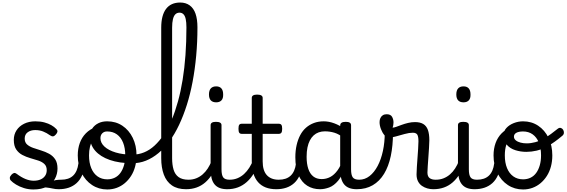

<svg xmlns="http://www.w3.org/2000/svg" viewBox="-20 -1477 4473 1516"><path d="M319 -16Q354 -34 378 -43Q402 -52 421.5 -55Q441 -58 461 -58Q470 -58 472 -46.5Q474 -35 470.5 -20.5Q467 -6 459.5 5.5Q452 17 443 17Q419 17 394.5 11.5Q370 6 346 3.5Q322 1 298 12ZM244 19Q204 19 169 8Q134 -3 107 -19.5Q80 -36 64 -53Q57 -61 57.5 -72.5Q58 -84 71 -98Q82 -109 91 -111Q100 -113 111 -105Q148 -77 181.5 -63.5Q215 -50 246 -50Q276 -50 299 -59.5Q322 -69 335.5 -88Q349 -107 349 -133Q349 -165 330 -182.5Q311 -200 281.5 -209.5Q252 -219 219 -228.5Q186 -238 156.5 -253.5Q127 -269 108 -297Q89 -325 89 -373Q89 -415 110.5 -448Q132 -481 170.5 -500Q209 -519 259 -519Q299 -519 330.5 -510.5Q362 -502 385.5 -488.5Q409 -475 424 -459Q435 -448 433.5 -437.5Q432 -427 421 -415Q410 -402 399.5 -400.5Q389 -399 376 -408Q348 -428 320 -439Q292 -450 258 -450Q222 -450 198.5 -432.5Q175 -415 175 -383Q175 -353 193.5 -336.5Q212 -320 241.5 -309.5Q271 -299 304.5 -289Q338 -279 367.5 -263Q397 -247 415.5 -219.5Q434 -192 434 -146Q434 -103 413.5 -65Q393 -27 351 -4Q309 19 244 19Z M444 17Q430 17 423.5 5.5Q417 -6 418.5 -20.5Q420 -35 431 -46.5Q442 -58 463 -58Q493 -58 516.5 -66Q540 -74 557 -90Q574 -106 584.5 -130Q595 -154 599 -186Q601 -201 614 -205.5Q627 -210 639.5 -205.5Q652 -201 650 -186Q646 -133 629 -94.5Q612 -56 585 -31.5Q558 -7 522.5 5Q487 17 444 17Z M827 19Q760 19 707 -16Q654 -51 624 -111.5Q594 -172 594 -250Q594 -303 610 -347.5Q626 -392 658 -424.5Q690 -457 739 -475.5Q788 -494 854 -494Q867 -494 870.5 -483Q874 -472 869.5 -461Q865 -450 852 -450Q821 -450 794.5 -441Q768 -432 747.5 -415Q727 -398 712.5 -374Q698 -350 690.5 -318.5Q683 -287 683 -250Q683 -192 700.5 -149.5Q718 -107 750.5 -84Q783 -61 827 -61Q860 -61 886.5 -74Q913 -87 931 -112Q949 -137 959 -172Q969 -207 969 -250Q969 -308 952 -350.5Q935 -393 903 -416Q871 -439 827 -439Q808 -439 799 -451Q790 -463 790 -479Q790 -495 799 -507Q808 -519 827 -519Q894 -519 946 -484.5Q998 -450 1028 -389Q1058 -328 1058 -250Q1058 -203 1047 -162Q1036 -121 1015 -88Q994 -55 965.5 -31Q937 -7 902 6Q867 19 827 19Z M1025 -188Q922 -188 847 -214Q772 -240 731 -287.5Q690 -335 690 -399Q690 -434 707.5 -461Q725 -488 755.5 -503.5Q786 -519 825 -519Q844 -519 853.5 -507Q863 -495 863 -479Q863 -463 853.5 -451Q844 -439 825 -439Q802 -439 787.5 -424.5Q773 -410 773 -386Q773 -349 805 -319.5Q837 -290 893.5 -273Q950 -256 1025 -256Q1074 -256 1118 -274Q1162 -292 1200.5 -327.5Q1239 -363 1273.5 -414Q1308 -465 1335.5 -530.5Q1363 -596 1385 -675.5Q1407 -755 1422 -847Q1437 -939 1444.5 -1042.5Q1452 -1146 1452 -1261Q1452 -1279 1465 -1288.5Q1478 -1298 1495.5 -1298Q1513 -1298 1526 -1288.5Q1539 -1279 1539 -1261Q1539 -1144 1529 -1036Q1519 -928 1500.5 -830.5Q1482 -733 1455 -648Q1428 -563 1394 -491Q1360 -419 1319 -363Q1278 -307 1231 -268Q1184 -229 1132.5 -208.5Q1081 -188 1025 -188Z M1449 17Q1381 17 1337.5 -13Q1294 -43 1273.5 -98.5Q1253 -154 1253 -228V-1258Q1253 -1356 1291 -1406.5Q1329 -1457 1403 -1457Q1447 -1457 1478 -1434.5Q1509 -1412 1524 -1368.5Q1539 -1325 1539 -1261Q1539 -1242 1526 -1233Q1513 -1224 1495.5 -1224Q1478 -1224 1465 -1233Q1452 -1242 1452 -1261Q1452 -1300 1446.5 -1326Q1441 -1352 1428.5 -1364.5Q1416 -1377 1398 -1377Q1378 -1377 1365 -1364.5Q1352 -1352 1345.5 -1325.5Q1339 -1299 1339 -1258V-228Q1339 -176 1350.5 -137.5Q1362 -99 1390.5 -78.5Q1419 -58 1468 -58Q1482 -58 1488.5 -46.5Q1495 -35 1493.5 -20.5Q1492 -6 1481 5.5Q1470 17 1449 17Z M1449 17Q1435 17 1428.5 5.5Q1422 -6 1423.5 -20.5Q1425 -35 1436 -46.5Q1447 -58 1468 -58Q1501 -58 1529 -69Q1557 -80 1580 -100Q1603 -120 1620.5 -147Q1638 -174 1650 -205Q1656 -220 1667.5 -218.5Q1679 -217 1687.5 -207Q1696 -197 1693 -186Q1678 -138 1654.5 -100.5Q1631 -63 1600.5 -36.5Q1570 -10 1532 3.5Q1494 17 1449 17Z M1774 17Q1740 17 1715 7.5Q1690 -2 1674 -21.5Q1658 -41 1650.5 -70.5Q1643 -100 1643 -140V-489Q1643 -502 1653.5 -508.5Q1664 -515 1685 -515Q1707 -515 1718 -508.5Q1729 -502 1729 -489V-140Q1729 -95 1742.5 -76.5Q1756 -58 1793 -58Q1807 -58 1814 -46.5Q1821 -35 1819.5 -20.5Q1818 -6 1807 5.5Q1796 17 1774 17ZM1687 -669Q1659 -669 1644.5 -684.5Q1630 -700 1630 -731Q1630 -763 1644.5 -779Q1659 -795 1687 -795Q1714 -795 1728 -779Q1742 -763 1742 -731Q1743 -700 1728.5 -684.5Q1714 -669 1687 -669Z M1774 17Q1760 17 1753.5 5.5Q1747 -6 1748.5 -20.5Q1750 -35 1761 -46.5Q1772 -58 1793 -58Q1827 -58 1855.5 -70Q1884 -82 1907 -103Q1930 -124 1948.5 -153Q1967 -182 1980 -216Q1986 -231 1998 -229.5Q2010 -228 2018.5 -219Q2027 -210 2024 -199Q2008 -148 1984 -108Q1960 -68 1928.5 -40Q1897 -12 1858.5 2.5Q1820 17 1774 17Z M2162 17Q2114 17 2078 3Q2042 -11 2017.5 -39Q1993 -67 1980.5 -108Q1968 -149 1968 -203V-420H1890Q1875 -420 1869 -429Q1863 -438 1863 -460Q1863 -483 1869 -491.5Q1875 -500 1890 -500H1968V-704Q1968 -717 1978.5 -723.5Q1989 -730 2010 -730Q2032 -730 2043 -723.5Q2054 -717 2054 -704V-500H2180Q2195 -500 2201.5 -491.5Q2208 -483 2208 -460Q2208 -438 2201.5 -429Q2195 -420 2180 -420H2054V-203Q2054 -167 2062 -140Q2070 -113 2086 -95Q2102 -77 2125.5 -67.5Q2149 -58 2180 -58Q2194 -58 2201 -46.5Q2208 -35 2206.5 -20.5Q2205 -6 2194 5.5Q2183 17 2162 17Z M2162 17Q2148 17 2141.5 5.5Q2135 -6 2136.5 -20.5Q2138 -35 2149 -46.5Q2160 -58 2181 -58Q2211 -58 2234.5 -66Q2258 -74 2275 -90Q2292 -106 2302.5 -130Q2313 -154 2317 -186Q2319 -201 2332 -205.5Q2345 -210 2357.5 -205.5Q2370 -201 2368 -186Q2364 -133 2347 -94.5Q2330 -56 2303 -31.5Q2276 -7 2240.5 5Q2205 17 2162 17Z M2507 17Q2450 17 2406 -10.5Q2362 -38 2337 -94Q2312 -150 2312 -235Q2312 -287 2322 -331Q2332 -375 2350.5 -410Q2369 -445 2396.5 -469Q2424 -493 2459 -506Q2494 -519 2536 -519Q2577 -519 2620 -503Q2663 -487 2697 -461V-386Q2657 -418 2620.5 -429Q2584 -440 2545 -440Q2519 -440 2496.5 -432Q2474 -424 2456.5 -408Q2439 -392 2426.5 -368Q2414 -344 2407.5 -312Q2401 -280 2401 -239Q2401 -184 2414 -144.5Q2427 -105 2453.5 -84Q2480 -63 2520 -63Q2556 -63 2587.5 -79.5Q2619 -96 2645.5 -132.5Q2672 -169 2691 -229L2707 -168Q2684 -91 2650.5 -51Q2617 -11 2579.5 3Q2542 17 2507 17ZM2797 17Q2763 17 2738 7.5Q2713 -2 2697 -21.5Q2681 -41 2673.5 -70.5Q2666 -100 2666 -140V-486Q2666 -501 2677 -508Q2688 -515 2710 -515Q2731 -515 2741.5 -508.5Q2752 -502 2752 -488V-140Q2752 -95 2765.5 -76.5Q2779 -58 2816 -58Q2825 -58 2829.5 -46.5Q2834 -35 2832.5 -20.5Q2831 -6 2822.5 5.5Q2814 17 2797 17Z M2797 17Q2778 17 2771.5 5.5Q2765 -6 2769 -20.5Q2773 -35 2785 -46.5Q2797 -58 2816 -58Q2861 -58 2898 -87Q2935 -116 2962 -167Q2989 -218 3003.5 -285.5Q3018 -353 3018 -429Q3018 -441 3028 -446.5Q3038 -452 3050.5 -452Q3063 -452 3073 -446.5Q3083 -441 3083 -429Q3083 -327 3065.5 -245Q3048 -163 3012.5 -104.5Q2977 -46 2923 -14.5Q2869 17 2797 17Z M3400 17Q3377 17 3354 10.5Q3331 4 3311.5 -9.5Q3292 -23 3280.5 -45.5Q3269 -68 3269 -100Q3269 -125 3271.5 -159Q3274 -193 3276.5 -230.5Q3279 -268 3281.5 -302Q3284 -336 3284 -361Q3284 -400 3274.5 -414.5Q3265 -429 3239 -429Q3211 -429 3175 -419Q3139 -409 3105 -399.5Q3071 -390 3050 -390Q3032 -390 3015.5 -409.5Q2999 -429 2988 -457.5Q2977 -486 2977 -513Q2977 -531 2983.5 -545Q2990 -559 3002.5 -567Q3015 -575 3033 -575Q3064 -575 3075.5 -555Q3087 -535 3087 -510Q3087 -499 3085 -488Q3083 -477 3080 -469Q3090 -469 3108.5 -475.5Q3127 -482 3151 -491Q3175 -500 3202.5 -506.5Q3230 -513 3257 -513Q3297 -513 3322 -498Q3347 -483 3358.5 -451.5Q3370 -420 3370 -369Q3370 -346 3367.5 -310.5Q3365 -275 3362.5 -237Q3360 -199 3357.5 -166Q3355 -133 3355 -115Q3355 -84 3372 -71Q3389 -58 3419 -58Q3433 -58 3440 -46.5Q3447 -35 3445.5 -20.5Q3444 -6 3433 5.5Q3422 17 3400 17Z M3402 17Q3388 17 3381.5 5.5Q3375 -6 3376.5 -20.5Q3378 -35 3389 -46.5Q3400 -58 3421 -58Q3454 -58 3482 -69Q3510 -80 3533 -100Q3556 -120 3573.5 -147Q3591 -174 3603 -205Q3609 -220 3620.5 -218.5Q3632 -217 3640.5 -207Q3649 -197 3646 -186Q3631 -138 3607.5 -100.5Q3584 -63 3553.5 -36.5Q3523 -10 3485 3.5Q3447 17 3402 17Z M3727 17Q3693 17 3668 7.5Q3643 -2 3627 -21.5Q3611 -41 3603.5 -70.5Q3596 -100 3596 -140V-489Q3596 -502 3606.5 -508.5Q3617 -515 3638 -515Q3660 -515 3671 -508.5Q3682 -502 3682 -489V-140Q3682 -95 3695.5 -76.5Q3709 -58 3746 -58Q3760 -58 3767 -46.5Q3774 -35 3772.5 -20.5Q3771 -6 3760 5.5Q3749 17 3727 17ZM3640 -669Q3612 -669 3597.5 -684.5Q3583 -700 3583 -731Q3583 -763 3597.5 -779Q3612 -795 3640 -795Q3667 -795 3681 -779Q3695 -763 3695 -731Q3696 -700 3681.5 -684.5Q3667 -669 3640 -669Z M3727 17Q3713 17 3706.5 5.5Q3700 -6 3701.5 -20.5Q3703 -35 3714 -46.5Q3725 -58 3746 -58Q3776 -58 3799.5 -66Q3823 -74 3840 -90Q3857 -106 3867.5 -130Q3878 -154 3882 -186Q3884 -201 3897 -205.5Q3910 -210 3922.5 -205.5Q3935 -201 3933 -186Q3929 -133 3912 -94.5Q3895 -56 3868 -31.5Q3841 -7 3805.5 5Q3770 17 3727 17Z M4110 19Q4043 19 3990 -16Q3937 -51 3907 -111.5Q3877 -172 3877 -250Q3877 -303 3893 -347.5Q3909 -392 3941 -424.5Q3973 -457 4022 -475.5Q4071 -494 4137 -494L4135 -450Q4096 -450 4065 -436.5Q4034 -423 4011.5 -396.5Q3989 -370 3977.5 -333.5Q3966 -297 3966 -250Q3966 -192 3983.5 -149.5Q4001 -107 4033.5 -84Q4066 -61 4110 -61Q4143 -61 4169.5 -74Q4196 -87 4214 -112Q4232 -137 4242 -172Q4252 -207 4252 -250Q4252 -308 4235 -350.5Q4218 -393 4186 -416Q4154 -439 4110 -439Q4076 -439 4057 -428.5Q4038 -418 4038 -398Q4038 -381 4052.5 -369Q4067 -357 4090 -351Q4113 -345 4138 -345Q4172 -345 4207 -354.5Q4242 -364 4284.5 -389Q4327 -414 4382 -459Q4395 -470 4407 -467Q4419 -464 4426 -453Q4433 -442 4432.5 -428.5Q4432 -415 4420 -405Q4357 -352 4307.5 -324.5Q4258 -297 4217 -287.5Q4176 -278 4136 -278Q4091 -278 4049.5 -291Q4008 -304 3982 -333.5Q3956 -363 3956 -410Q3956 -442 3978.5 -466.5Q4001 -491 4036.5 -505Q4072 -519 4110 -519Q4177 -519 4229 -484.5Q4281 -450 4311 -389Q4341 -328 4341 -250Q4341 -203 4330 -162Q4319 -121 4298 -88Q4277 -55 4248.5 -31Q4220 -7 4185 6Q4150 19 4110 19Z"/></svg>

Font: Playwrite ID
Style: Regular
Weight: 400
Designer: Veronika Burian, José Scaglione
Foundry: TypeTogether
Version: Version 1.002